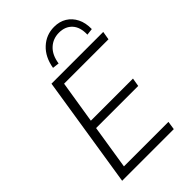

<svg xmlns="http://www.w3.org/2000/svg" viewBox="-270 -1037 1141 1141"><g transform="rotate(-45 300.0 -466.5)"><path d="M54 0 165 -705H600L591 -652H218L175 -384H529L520 -331H166L122 -53H496L488 0ZM280 -760 238 -765Q251 -843 299.5 -888Q348 -933 415 -933Q460 -933 493.5 -912.5Q527 -892 546 -854.5Q565 -817 564 -765L522 -760Q524 -822 493.5 -855Q463 -888 411 -888Q360 -888 324.5 -855Q289 -822 280 -760Z"/></g></svg>

Font: Nunito Sans 12pt Light
Style: Italic
Weight: 300
Italic angle: -9°
Designer: Vernon Adams
Foundry: Vernon Adams
Version: Version 3.101;gftools[0.9.27]